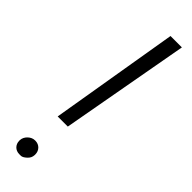

<svg xmlns="http://www.w3.org/2000/svg" viewBox="-248 -714 721 721"><g transform="rotate(45 112.0 -353.5)"><path d="M211.4 -710.9H150.9L64.9 -197.8H118.7ZM27.3 -34.2C27.3 -33.2 27.3 -32.2 27.3 -31.2C27.3 -11.2 42 4.4 63 4.4C63.5 4.4 66.4 4.4 72.3 4.4C78.1 3.9 85 0.5 93.3 -7.3C101.6 -14.6 106 -23.4 106.4 -34.2C106.4 -35.6 106.4 -36.6 106.4 -38.1C106.4 -57.6 91.8 -74.2 70.3 -74.2C69.8 -74.2 69.3 -74.2 68.8 -74.2C58.6 -74.2 49.3 -70.3 41 -62.5C32.7 -54.7 27.8 -45.4 27.3 -34.2Z"/></g></svg>

Font: Roboto Light
Style: Italic
Weight: 300
Italic angle: -12°
Designer: Google
Version: Version 2.137; 2017